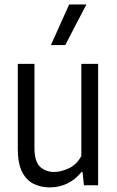

<svg xmlns="http://www.w3.org/2000/svg" viewBox="-20 -828 522 858"><path d="M203.5 9.5Q163 9.5 130.2 -6.5Q97.5 -22.5 78.5 -60.5Q59.5 -98.5 59.5 -164V-542.5H134V-167Q134 -106 159 -82.8Q184 -59.5 223 -59.5Q250.5 -59.5 286 -75.2Q321.5 -91 343.5 -130.5V-542.5H418.5V0H355L349 -59H344Q316 -24.5 279.5 -7.5Q243 9.5 203.5 9.5ZM207.5 -626.5 289 -808H366L271.5 -626.5Z"/></svg>

Font: Encode Sans Cnd
Style: Regular
Weight: 400
Width: 3
Designer: Multiple Designers
Foundry: Impallari Type
Version: Version 3.002; ttfautohint (v1.8.3) -l 8 -r 50 -G 200 -x 14 